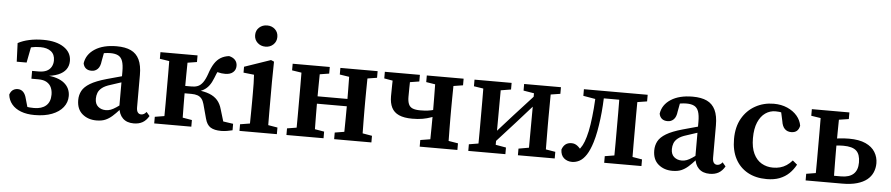

<svg xmlns="http://www.w3.org/2000/svg" viewBox="-43 -1006 6025 1299"><g transform="rotate(5 2970.0 -356.5)"><path d="M212 14Q159 14 119.5 -1Q80 -16 57 -44Q34 -72 30 -109Q34 -122 41.5 -131.5Q49 -141 60 -146Q71 -151 84 -151Q107 -151 122 -135.5Q137 -120 144 -90L166 -13L100 -51Q124 -42 149 -37.5Q174 -33 205 -33Q257 -33 286 -58.5Q315 -84 315 -133Q315 -160 305.5 -181.5Q296 -203 274.5 -216Q253 -229 217 -229H170V-282H213Q246 -282 267.5 -292Q289 -302 300 -321.5Q311 -341 311 -365Q311 -406 284.5 -426.5Q258 -447 213 -447Q178 -447 153.5 -441Q129 -435 107 -422L153 -464L128 -335H61L56 -461Q89 -479 133 -488.5Q177 -498 228 -498Q316 -498 367.5 -463.5Q419 -429 419 -371Q419 -338 401.5 -313.5Q384 -289 349 -274.5Q314 -260 261 -256L260 -261Q306 -259 338.5 -248.5Q371 -238 391.5 -221Q412 -204 422 -182Q432 -160 432 -134Q432 -91 405.5 -57.5Q379 -24 330 -5Q281 14 212 14Z M632 14Q575 14 536.5 -18.5Q498 -51 498 -113Q498 -147 513 -175.5Q528 -204 567 -227.5Q606 -251 677 -271Q703 -278 729.5 -285.5Q756 -293 782.5 -300Q809 -307 836 -314V-275Q802 -265 769.5 -254.5Q737 -244 707 -234Q670 -223 650 -207Q630 -191 623 -172Q616 -153 616 -133Q616 -97 637 -79Q658 -61 689 -61Q707 -61 723 -67Q739 -73 760 -87Q781 -101 812 -125L822 -73H785Q761 -46 739 -26.5Q717 -7 692.5 3.5Q668 14 632 14ZM885 12Q838 12 811 -14.5Q784 -41 780 -89L779 -92V-331Q779 -376 770 -401.5Q761 -427 741 -437.5Q721 -448 688 -448Q669 -448 647 -444.5Q625 -441 596 -431L648 -469L633 -389Q629 -352 612 -335Q595 -318 571 -318Q546 -318 531.5 -330Q517 -342 513 -364Q522 -425 578.5 -461.5Q635 -498 726 -498Q785 -498 823 -480Q861 -462 880 -422.5Q899 -383 899 -318V-99Q899 -75 907.5 -64Q916 -53 930 -53Q941 -53 949.5 -58Q958 -63 966 -73L988 -47Q970 -16 945 -2Q920 12 885 12Z M1024 0V-45L1128 -62H1176L1276 -45V0ZM1024 -439V-484H1276V-439L1176 -423H1128ZM1087 0Q1088 -26 1088.5 -63Q1089 -100 1089 -140Q1089 -180 1089 -213V-272Q1089 -304 1089 -344Q1089 -384 1088.5 -422Q1088 -460 1087 -484H1214Q1213 -460 1212.5 -422Q1212 -384 1211.5 -342.5Q1211 -301 1211 -265V-224Q1211 -186 1211.5 -143.5Q1212 -101 1212.5 -63.5Q1213 -26 1214 0ZM1370 -64 1344 -160Q1338 -182 1327 -195.5Q1316 -209 1299 -215Q1282 -221 1257 -221H1158V-271H1255Q1279 -271 1297 -278.5Q1315 -286 1330 -306.5Q1345 -327 1358 -364Q1373 -410 1391 -437.5Q1409 -465 1433 -479.5Q1457 -494 1489 -498Q1516 -492 1530.5 -476Q1545 -460 1545 -436Q1545 -409 1526 -392.5Q1507 -376 1473 -376Q1447 -376 1427 -381.5Q1407 -387 1385 -397L1453 -437Q1439 -418 1426.5 -396Q1414 -374 1402 -341Q1390 -310 1374.5 -289.5Q1359 -269 1338.5 -257Q1318 -245 1289 -238V-251Q1343 -246 1377.5 -232.5Q1412 -219 1433 -195Q1454 -171 1464 -134L1502 -8L1419 -64L1556 -44V0Q1540 4 1519.5 7.5Q1499 11 1479 11Q1433 11 1407 -5Q1381 -21 1370 -64Z M1603 0V-45L1707 -62H1756L1857 -45V0ZM1668 0Q1669 -25 1669.5 -62.5Q1670 -100 1670.5 -140Q1671 -180 1671 -212V-260Q1671 -300 1670.5 -328.5Q1670 -357 1668 -387L1596 -395V-435L1774 -496L1795 -487L1793 -350V-212Q1793 -180 1793 -140Q1793 -100 1793.5 -62.5Q1794 -25 1795 0ZM1728 -583Q1696 -583 1674 -603.5Q1652 -624 1652 -655Q1652 -687 1674 -707Q1696 -727 1728 -727Q1760 -727 1781.5 -707Q1803 -687 1803 -655Q1803 -624 1781.5 -603.5Q1760 -583 1728 -583Z M1985 0Q1986 -25 1986.5 -62.5Q1987 -100 1987 -140Q1987 -180 1987 -213V-272Q1987 -304 1987 -344Q1987 -384 1986.5 -422Q1986 -460 1985 -484H2112Q2111 -460 2110.5 -422Q2110 -384 2109.5 -344Q2109 -304 2109 -272V-237Q2109 -192 2109.5 -147Q2110 -102 2110.5 -63.5Q2111 -25 2112 0ZM2309 0Q2310 -26 2310.5 -64Q2311 -102 2311.5 -147Q2312 -192 2312 -237V-272Q2312 -304 2311.5 -344Q2311 -384 2310.5 -422Q2310 -460 2309 -484H2436Q2435 -460 2434.5 -422Q2434 -384 2433.5 -344Q2433 -304 2433 -272V-213Q2433 -180 2433.5 -140Q2434 -100 2434.5 -63Q2435 -26 2436 0ZM1922 0V-45L2026 -62H2074L2174 -45V0ZM1922 -439V-484H2174V-439L2074 -423H2026ZM2246 0V-45L2350 -62H2399L2499 -45V0ZM2246 -439V-484H2499V-439L2399 -423H2350ZM2056 -229V-279H2364V-229Z M2760 -184Q2704 -184 2669.5 -199.5Q2635 -215 2619.5 -246Q2604 -277 2604 -323Q2604 -363 2605 -403.5Q2606 -444 2607 -484H2724Q2724 -462 2723.5 -439Q2723 -416 2722.5 -389.5Q2722 -363 2722 -329Q2722 -299 2730 -280Q2738 -261 2757 -253Q2776 -245 2809 -245Q2839 -245 2861 -248Q2883 -251 2902 -256.5Q2921 -262 2941 -270V-225Q2913 -214 2887 -204.5Q2861 -195 2830.5 -189.5Q2800 -184 2760 -184ZM2893 0Q2894 -25 2894.5 -62.5Q2895 -100 2895.5 -140Q2896 -180 2896 -213V-272Q2896 -304 2895.5 -344Q2895 -384 2894.5 -422Q2894 -460 2893 -484H3020Q3019 -460 3018.5 -422Q3018 -384 3017.5 -344Q3017 -304 3017 -272V-213Q3017 -180 3017.5 -140Q3018 -100 3018.5 -62.5Q3019 -25 3020 0ZM2548 -439V-484H2786V-439L2686 -423H2641ZM2827 0V-45L2930 -62H2979L3083 -45V0ZM2833 -439V-484H3083V-439L2983 -423H2934Z M3157 0V-45L3259 -62H3311L3409 -45V0ZM3494 0V-45L3590 -62H3642L3744 -45V0ZM3220 0Q3221 -25 3221.5 -62.5Q3222 -100 3222 -140Q3222 -180 3222 -213V-272Q3222 -304 3222 -344Q3222 -384 3221.5 -422Q3221 -460 3220 -484H3340L3338 0ZM3305 -47 3267 -91H3283L3441 -267L3599 -440L3632 -394H3617L3461 -219ZM3564 0 3566 -484H3680Q3679 -460 3679 -422Q3679 -384 3678.5 -344Q3678 -304 3678 -272V-213Q3678 -180 3678.5 -140Q3679 -100 3679 -62.5Q3679 -25 3680 0ZM3157 -439V-484H3409V-439L3312 -423H3261ZM3494 -439V-484H3744V-439L3643 -423H3591Z M3862 13Q3830 13 3807.5 -6Q3785 -25 3784 -64Q3792 -88 3808 -100.5Q3824 -113 3849 -113Q3871 -113 3888.5 -99.5Q3906 -86 3923 -62L3919 -52H3895L3893 -63Q3913 -84 3925 -106.5Q3937 -129 3947 -164Q3958 -201 3965.5 -251Q3973 -301 3978 -360Q3983 -419 3984 -484H4041Q4040 -434 4037 -386Q4034 -338 4028.5 -294Q4023 -250 4015.5 -209.5Q4008 -169 3997 -133Q3980 -78 3959 -46Q3938 -14 3913.5 -0.5Q3889 13 3862 13ZM3900 -439V-484H4009V-423H3993ZM4009 -434V-484H4198V-434ZM4080 0V-45L4184 -62H4232L4333 -45V0ZM4143 0Q4144 -26 4144.5 -63Q4145 -100 4145 -140Q4145 -180 4145 -213V-272Q4145 -304 4145 -344Q4145 -384 4144.5 -422Q4144 -460 4143 -484H4269Q4268 -460 4267.5 -422Q4267 -384 4267 -344Q4267 -304 4267 -272V-213Q4267 -180 4267 -140Q4267 -100 4267.5 -63Q4268 -26 4269 0ZM4208 -423V-484H4333V-439L4232 -423Z M4544 14Q4487 14 4448.5 -18.5Q4410 -51 4410 -113Q4410 -147 4425 -175.5Q4440 -204 4479 -227.5Q4518 -251 4589 -271Q4615 -278 4641.5 -285.5Q4668 -293 4694.5 -300Q4721 -307 4748 -314V-275Q4714 -265 4681.5 -254.5Q4649 -244 4619 -234Q4582 -223 4562 -207Q4542 -191 4535 -172Q4528 -153 4528 -133Q4528 -97 4549 -79Q4570 -61 4601 -61Q4619 -61 4635 -67Q4651 -73 4672 -87Q4693 -101 4724 -125L4734 -73H4697Q4673 -46 4651 -26.5Q4629 -7 4604.5 3.5Q4580 14 4544 14ZM4797 12Q4750 12 4723 -14.5Q4696 -41 4692 -89L4691 -92V-331Q4691 -376 4682 -401.5Q4673 -427 4653 -437.5Q4633 -448 4600 -448Q4581 -448 4559 -444.5Q4537 -441 4508 -431L4560 -469L4545 -389Q4541 -352 4524 -335Q4507 -318 4483 -318Q4458 -318 4443.5 -330Q4429 -342 4425 -364Q4434 -425 4490.5 -461.5Q4547 -498 4638 -498Q4697 -498 4735 -480Q4773 -462 4792 -422.5Q4811 -383 4811 -318V-99Q4811 -75 4819.5 -64Q4828 -53 4842 -53Q4853 -53 4861.5 -58Q4870 -63 4878 -73L4900 -47Q4882 -16 4857 -2Q4832 12 4797 12Z M5184 14Q5109 14 5054.5 -16.5Q5000 -47 4970.5 -103Q4941 -159 4941 -237Q4941 -319 4974 -377Q5007 -435 5063.5 -466.5Q5120 -498 5189 -498Q5240 -498 5281 -480Q5322 -462 5347.5 -432Q5373 -402 5379 -365Q5374 -341 5360 -329Q5346 -317 5322 -317Q5295 -317 5278 -334Q5261 -351 5256 -386L5238 -468L5300 -425Q5277 -437 5253.5 -442.5Q5230 -448 5205 -448Q5167 -448 5136 -426.5Q5105 -405 5086.5 -362Q5068 -319 5068 -254Q5068 -190 5088 -148.5Q5108 -107 5142.5 -87Q5177 -67 5220 -67Q5246 -67 5268.5 -73Q5291 -79 5311.5 -92.5Q5332 -106 5350 -127L5381 -101Q5362 -66 5335.5 -40.5Q5309 -15 5272 -0.5Q5235 14 5184 14Z M5583 0V-48H5685Q5740 -48 5768.5 -74Q5797 -100 5797 -152Q5797 -207 5770.5 -231.5Q5744 -256 5682 -256Q5655 -256 5628 -252.5Q5601 -249 5578 -244V-290Q5608 -298 5645.5 -302.5Q5683 -307 5716 -307Q5785 -307 5829 -287Q5873 -267 5894 -232.5Q5915 -198 5915 -157Q5915 -124 5902.5 -95Q5890 -66 5864 -45Q5838 -24 5796.5 -12Q5755 0 5696 0ZM5511 0Q5512 -26 5512.5 -63Q5513 -100 5513 -140Q5513 -180 5513 -213V-272Q5513 -304 5513 -344Q5513 -384 5512.5 -422Q5512 -460 5511 -484H5638Q5637 -460 5636.5 -422Q5636 -384 5635.5 -343.5Q5635 -303 5635 -271V-213Q5635 -180 5635.5 -140Q5636 -100 5636.5 -63Q5637 -26 5638 0ZM5448 -439V-484H5703V-439L5600 -423H5552ZM5448 0V-45L5552 -62H5572V0Z"/></g></svg>

Font: Source Serif 4 18pt SemiBold
Style: Regular
Weight: 600
Designer: Frank Grießhammer
Foundry: Adobe Systems Incorporated
Version: Version 4.004;hotconv 1.0.116;makeotfexe 2.5.65601